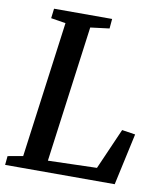

<svg xmlns="http://www.w3.org/2000/svg" viewBox="-83 -811 750 879"><g transform="rotate(10 291.5 -371.5)"><path d="M0.5 0 4.5 -41.5 75 -54 160 -687 91.5 -698 97 -743H367L363 -698L275 -687L190 -53L417 -59.5L500.5 -250L562.5 -240.5L510 0Z"/></g></svg>

Font: Merriweather 20pt Medium
Style: Italic
Weight: 500
Italic angle: -7.8°
Version: Version 2.101